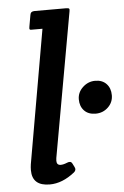

<svg xmlns="http://www.w3.org/2000/svg" viewBox="-54 -785 541 837"><g transform="rotate(-5 216.5 -366.5)"><path d="M129 -746H268Q278 -746 280.5 -743Q283 -740 281 -731L168 -99Q167 -93 167 -87Q167 -68 185 -68Q197 -68 213.5 -75Q230 -82 236 -69L244 -53Q251 -40 239 -30Q185 13 130 13Q53 13 53 -56Q53 -68 55 -82L157 -666H114Q104 -665 101.5 -668Q99 -671 101 -680L110 -731Q112 -746 129 -746ZM433 -351Q433 -320 410.5 -298.5Q388 -277 356 -277Q324 -277 306 -296Q288 -315 288 -345.5Q288 -376 311.5 -398Q335 -420 366 -420Q397 -420 415 -401Q433 -382 433 -351Z"/></g></svg>

Font: Crete Round
Style: Italic
Weight: 400
Designer: Veronika Burian
Foundry: TypeTogether
Version: Version 1.001; ttfautohint (v1.6)